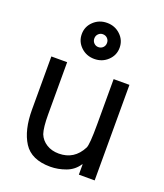

<svg xmlns="http://www.w3.org/2000/svg" viewBox="-144 -874 837 982"><g transform="rotate(20 274.0 -383.5)"><path d="M484 -520V0H398V-56H396Q372 -19 330 -3.5Q288 12 246 12Q143 12 101 -53.5Q59 -119 59 -231V-520H145V-237Q145 -165 156 -132Q168 -102 196.5 -84Q225 -66 264 -66Q348 -66 388 -144Q398 -163 398 -274V-520ZM166 -681Q166 -722 196 -750.5Q226 -779 269 -779Q312 -779 342 -750.5Q372 -722 372 -681Q372 -640 342 -611.5Q312 -583 269 -583Q226 -583 196 -611.5Q166 -640 166 -681ZM234 -682Q234 -667 244 -657Q254 -647 268 -647Q283 -647 293 -657Q303 -667 303 -682Q303 -697 293 -707Q283 -717 268 -717Q254 -717 244 -707Q234 -697 234 -682Z"/></g></svg>

Font: Liter
Style: Regular
Weight: 400
Designer: Anton Skugarov
Foundry: skugi
Version: Version 1.004; ttfautohint (v1.8.4.7-5d5b)